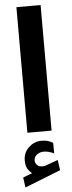

<svg xmlns="http://www.w3.org/2000/svg" viewBox="-64 -716 393 1042"><g transform="rotate(-5 132.5 -195.5)"><path d="M73.7 220.2Q57.1 207 48.6 190.9Q40 174.8 40 148.9Q40 105.5 70.3 77.4Q100.6 49.3 139.2 49.3Q160.2 49.3 174.1 53.7Q188 58.1 202.1 66.4L202.6 124Q173.8 109.4 146 109.4Q126.5 109.4 109.9 121.1Q93.3 132.8 93.3 155.3Q93.8 168.5 106 179.7Q118.2 190.9 144 187.5Q144 187.5 147.9 186.5L218.3 161.1L226.6 217.3L31.2 294.4L23.4 239.7ZM199.2 -684.6V-0.5H67.4V-684.6Z"/></g></svg>

Font: Vazirmatn FD ExtraBold
Style: Regular
Weight: 800
Designer: Saber Rastikerdar
Foundry: Saber Rastikerdar
Version: Version 33.003